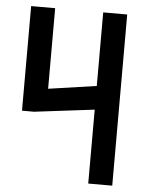

<svg xmlns="http://www.w3.org/2000/svg" viewBox="-52 -760 601 801"><g transform="rotate(5 248.5 -359.5)"><path d="M448.2 -1.5H347.7V-311L96.2 -280.3H45.9V-718.3H146.5V-380.9L347.7 -410.2V-718.3H448.2Z"/></g></svg>

Font: Kultigin
Style: Regular
Weight: 400
Designer: facebook.com/biligbitig
Foundry: facebook.com/biligbitig
Version: Version 1.0